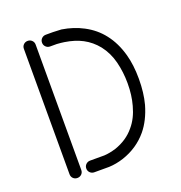

<svg xmlns="http://www.w3.org/2000/svg" viewBox="-127 -781 867 921"><g transform="rotate(-20 306.5 -321.0)"><path d="M84 -2V-642.1Q84 -654.8 92.5 -663.3Q101.1 -671.9 113.8 -671.9Q126.5 -671.9 135.3 -663.3Q144 -654.8 144 -642.1V-2Q144 10.7 135.3 19.3Q126.5 27.8 113.8 27.8Q101.1 27.8 92.5 19.3Q84 10.7 84 -2ZM240.2 -609.9H206.1Q193.4 -609.9 184.6 -618.7Q175.8 -627.4 175.8 -640.1Q175.8 -652.8 184.6 -661.4Q193.4 -669.9 206.1 -669.9H242.2Q256.8 -669.9 285.2 -668Q344.2 -658.7 393.1 -632.8Q446.8 -604.5 481.9 -559.1Q519.5 -511.2 538.1 -443.8Q553.2 -388.7 553.2 -319.8V-317.9Q553.2 -247.6 538.1 -190.9Q517.6 -119.1 478 -70.8Q427.2 -9.8 349.1 16.1Q311.5 28.3 274.9 29.8H258.8H244.1H199.2Q186.5 29.8 177.7 21.2Q168.9 12.7 168.9 0Q168.9 -12.7 177.7 -21.2Q186.5 -29.8 199.2 -29.8H258.8H272Q298.8 -31.2 331.1 -41Q393.6 -62 432.1 -108.9Q465.3 -147.5 481 -206.1Q495.1 -256.8 495.1 -315.9V-317.9Q495.1 -374 481.9 -426.8Q468.3 -480 437 -520Q407.7 -556.6 367.2 -578.1Q329.1 -598.1 277.8 -606Q262.7 -608.4 240.2 -609.9Z"/></g></svg>

Font: Beon
Style: Regular
Weight: 400
Designer: BSozoo
Foundry: BSozoo
Version: Version 1.001;PS 001.001;hotconv 1.0.70;makeotf.lib2.5.58329